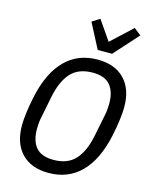

<svg xmlns="http://www.w3.org/2000/svg" viewBox="-138 -1035 890 1134"><g transform="rotate(15 307.0 -467.5)"><path d="M270 12Q164 12 105.5 -49Q47 -110 47 -219Q47 -251 53 -298Q59 -345 71 -401Q104 -553 182 -631.5Q260 -710 380 -710Q486 -710 544.5 -649Q603 -588 603 -479Q603 -447 597 -400Q591 -353 579 -297Q546 -145 468 -66.5Q390 12 270 12ZM279 -70Q365 -70 412 -121.5Q459 -173 479 -275L504 -400Q509 -423 510.5 -442Q512 -461 512 -476Q512 -549 478.5 -588.5Q445 -628 371 -628Q285 -628 238 -576.5Q191 -525 171 -423L146 -298Q141 -275 139.5 -256Q138 -237 138 -222Q138 -149 171.5 -109.5Q205 -70 279 -70ZM364 -765 285 -917 332 -947 414 -828 542 -947 585 -913 452 -765Z"/></g></svg>

Font: IBM Plex Sans Cond Text
Style: Italic
Weight: 450
Width: 3
Italic angle: -11°
Designer: Mike Abbink, Paul van der Laan, Pieter van Rosmalen
Foundry: Bold Monday
Version: Version 1.3